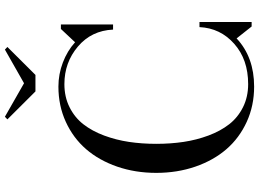

<svg xmlns="http://www.w3.org/2000/svg" viewBox="-152 -858 1020 755"><g transform="rotate(-90 357.5 -480.0)"><path d="M408.2 -895 540.5 -970.2 550.8 -960.4 440.9 -850.1H376L266.1 -960.4L276.4 -970.2ZM648.9 -205.1V0H631.3L584.5 -59.1Q510.7 9.8 395 9.8Q319.8 9.8 256.3 -19.3Q192.9 -48.3 148.9 -99.1Q105 -149.9 80.3 -221.2Q55.7 -292.5 55.7 -375Q55.7 -457.5 80.3 -528.8Q105 -600.1 148.9 -650.9Q192.9 -701.7 256.3 -730.7Q319.8 -759.8 395 -759.8Q443.8 -759.8 489.5 -742.4Q535.2 -725.1 569.3 -694.3L621.6 -750H639.2V-544.9H619.1Q615.2 -629.9 552.5 -683.1Q489.7 -736.3 404.8 -736.3Q354.5 -736.3 314 -716.1Q273.4 -695.8 246.8 -661.6Q220.2 -627.4 202.6 -580.3Q185.1 -533.2 177.5 -482.4Q169.9 -431.6 169.9 -375Q169.9 -318.4 177.5 -267.6Q185.1 -216.8 202.6 -169.7Q220.2 -122.6 246.8 -88.4Q273.4 -54.2 314 -33.9Q354.5 -13.7 404.8 -13.7Q501.5 -13.7 563.2 -68.4Q625 -123 628.9 -205.1Z"/></g></svg>

Font: Bodoni* 11pt
Style: Regular
Weight: 400
Version: Version 2.3